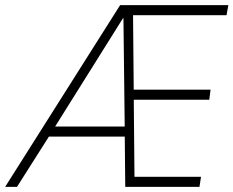

<svg xmlns="http://www.w3.org/2000/svg" viewBox="-51 -725 906 745"><path d="M-31 0 415 -705H835L828 -666H452L465 -694L468 -365L449 -377H766L761 -338H450L468 -347L471 -17L455 -39H729L723 0H435L433 -207L447 -195H125L147 -208L15 0ZM426 -654 156 -223 146 -234H439L433 -225L428 -654Z"/></svg>

Font: Nunito Sans 10pt Condensed ExtraLight
Style: Italic
Weight: 250
Width: 3
Italic angle: -9°
Designer: Vernon Adams
Foundry: Vernon Adams
Version: Version 3.101;gftools[0.9.27]